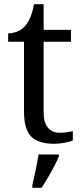

<svg xmlns="http://www.w3.org/2000/svg" viewBox="-20 -679 392 920"><path d="M240 10Q164 10 129.5 -24.5Q95 -59 95 -145V-479H19V-519Q37 -519 59 -526.5Q81 -534 97 -551Q114 -569 125 -595Q136 -621 143 -659H189V-536H320V-479H189V-142Q189 -91 210 -67Q231 -43 265 -43Q283 -43 298 -45Q313 -47 329 -50V-6Q316 0 290 5Q264 10 240 10ZM135 208Q143 175 151 136Q159 97 165 61H262V71Q253 92 239 119Q225 146 209 173Q193 200 179 221H135Z"/></svg>

Font: Noto Serif Dogra
Style: Regular
Weight: 400
Designer: Ek Type
Foundry: Ek Type
Version: Version 1.005